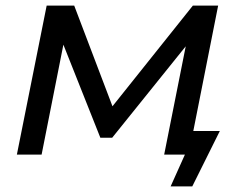

<svg xmlns="http://www.w3.org/2000/svg" viewBox="-20 -550 869 683"><path d="M40 0 146 -530H244L393 -138H353L666 -530H756L651 0H564L648 -422L663 -413L379 -60H337L194 -420L212 -424L128 0ZM587 113 649 -25 703 0H564L582 -84H762L664 113Z"/></svg>

Font: MOST Montserrat Medium
Style: Italic
Weight: 500
Italic angle: -11.3°
Designer: Julieta Ulanovsky
Foundry: Julieta Ulanovsky
Version: Version 8.000;March 11, 2024;FontCreator 15.0.0.2926 64-bit